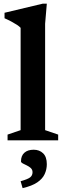

<svg xmlns="http://www.w3.org/2000/svg" viewBox="-20 -742 347 1015"><path d="M218.5 -54 287.5 -30.5V0H20V-30.5L89 -54V-595Q82 -602.5 69.5 -610.8Q57 -619 40.2 -628Q23.5 -637 4 -645.5V-674.5L205.5 -722.5H227.5L218.5 -616.5ZM89 216Q127 205.5 139.5 195.5Q152 185.5 152 168.5Q152 155 142.8 146.5Q133.5 138 121.2 132.2Q109 126.5 100 121.8Q91 117 91 111Q91 81.5 108.8 65.5Q126.5 49.5 158 49.5Q188.5 49.5 208 68.5Q227.5 87.5 227.5 126Q227.5 153.5 216.2 178.2Q205 203 177.2 222Q149.5 241 99.5 252.5Z"/></svg>

Font: Newsreader SemiBold
Style: Regular
Weight: 600
Designer: Hugues Gentile
Foundry: Production Type
Version: Version 1.003